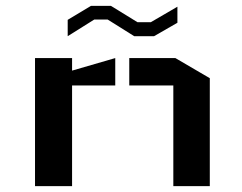

<svg xmlns="http://www.w3.org/2000/svg" viewBox="-20 -639 829 658"><path d="M100 -440H227V-397L375 -440V-346H227V-1H100ZM699 -371 581 -440H423V-346H574V-1H699ZM588 -616V-561L508 -515H440L349 -572H303L212 -515V-571L292 -619H360L451 -563H497L588 -616Z"/></svg>

Font: Wallpoet
Style: Regular
Weight: 400
Designer: Lars Berggren
Foundry: Lars Berggren
Version: Version 1.000